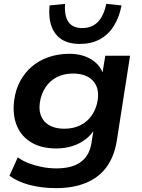

<svg xmlns="http://www.w3.org/2000/svg" viewBox="-20 -782 734 992"><path d="M270 190Q196 190 133 173.5Q70 157 29 126L72 31Q98 50 130 62Q162 74 198 81Q234 88 272 88Q351 88 396 56Q441 24 452 -40L465 -121L472 -120Q454 -87 423 -63Q392 -39 353 -27Q314 -15 271 -15Q194 -15 142 -46Q90 -77 67 -132.5Q44 -188 53 -262Q60 -318 84 -362.5Q108 -407 145 -438.5Q182 -470 231.5 -487Q281 -504 338 -504Q405 -504 452 -475Q499 -446 514 -396L508 -397L524 -494H652L583 -52Q570 27 530.5 81Q491 135 425 162.5Q359 190 270 190ZM313 -117Q360 -117 396.5 -135.5Q433 -154 456 -188.5Q479 -223 485 -267Q494 -329 459.5 -365.5Q425 -402 357 -402Q309 -402 273 -383Q237 -364 215 -330.5Q193 -297 186 -253Q177 -190 211 -153.5Q245 -117 313 -117ZM393 -555Q335 -555 298.5 -578.5Q262 -602 246 -646.5Q230 -691 236 -754L316 -762Q312 -699 334 -668Q356 -637 405 -637Q454 -637 485 -668Q516 -699 529 -762L608 -754Q596 -692 567.5 -647Q539 -602 495 -578.5Q451 -555 393 -555Z"/></svg>

Font: Nunito Sans 10pt SemiExpanded
Style: Bold Italic
Weight: 700
Width: 6
Italic angle: -9°
Designer: Vernon Adams
Foundry: Vernon Adams
Version: Version 3.101;gftools[0.9.27]